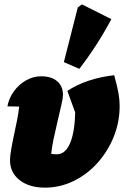

<svg xmlns="http://www.w3.org/2000/svg" viewBox="-20 -851 569 881"><path d="M186 10Q114 10 70 -24.5Q26 -59 26 -116Q26 -134 31 -163.5Q36 -193 43.5 -228Q51 -263 58 -298Q65 -333 68 -362Q46 -362 14 -363Q21 -401 44 -432.5Q67 -464 100 -482.5Q133 -501 169 -501Q215 -501 242 -478.5Q269 -456 269 -415Q269 -402 261.5 -369Q254 -336 244 -294Q234 -252 225.5 -211.5Q217 -171 215 -145Q227 -143 240 -143Q292 -143 313 -229Q318 -250 321 -274Q324 -298 325 -335L289 -434Q376 -491 504 -506Q518 -455 523.5 -424.5Q529 -394 529 -365Q529 -290 501.5 -222.5Q474 -155 426.5 -102.5Q379 -50 317 -20Q255 10 186 10ZM344 -535 273 -566 337 -817 356 -831 491 -763Q427 -643 344 -535Z"/></svg>

Font: Piazzolla Black
Style: Italic
Weight: 900
Italic angle: -11.3°
Designer: Juan Pablo del Peral
Foundry: Huerta Tipografica
Version: Version 1.330